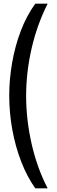

<svg xmlns="http://www.w3.org/2000/svg" viewBox="-20 -820 308 1040"><path d="M171 200Q126.5 137 95 55.8Q63.5 -25.5 46.8 -117Q30 -208.5 30 -303Q30 -389.5 45.5 -479.2Q61 -569 92.2 -651.5Q123.5 -734 171 -800H238Q180.5 -685.5 151 -556.8Q121.5 -428 121.5 -300Q121.5 -172.5 151.2 -41.2Q181 90 238 200Z"/></svg>

Font: Big Shoulders Stencil Text Medium
Style: Regular
Weight: 500
Designer: Patric King
Foundry: XO Type Co
Version: Version 1.000